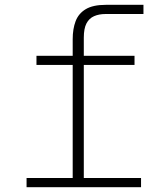

<svg xmlns="http://www.w3.org/2000/svg" viewBox="-20 -775 690 795"><path d="M281 0V-613Q281 -655 293 -687Q305 -719 335 -737Q365 -755 418 -755H574V-717H417Q390 -717 369.5 -708Q349 -699 338 -678Q327 -657 327 -619V0ZM131 -506V-544H537V-506ZM90 0V-38H564V0Z"/></svg>

Font: Azeret Mono Thin
Style: Regular
Weight: 100
Designer: Martin Vácha
Foundry: Displaay
Version: Version 1.002